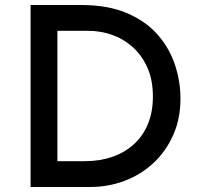

<svg xmlns="http://www.w3.org/2000/svg" viewBox="-20 -746 797 766"><path d="M102 0V-726H304Q412 -726 488 -693Q564 -660 610.5 -606Q657 -552 678.5 -486Q700 -420 700 -353Q700 -272 671 -207Q642 -142 592 -95.5Q542 -49 477 -24.5Q412 0 339 0ZM209 -103H319Q378 -103 427.5 -120Q477 -137 513.5 -170Q550 -203 570 -251Q590 -299 590 -361Q590 -428 567.5 -477.5Q545 -527 508 -559.5Q471 -592 425.5 -607.5Q380 -623 333 -623H209Z"/></svg>

Font: Josefin Sans Medium
Style: Regular
Weight: 500
Designer: Santiago Orozco
Foundry: Typemade
Version: Version 2.001